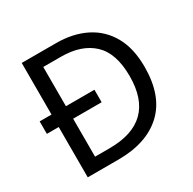

<svg xmlns="http://www.w3.org/2000/svg" viewBox="-157 -876 1044 1038"><g transform="rotate(-30 365.0 -357.0)"><path d="M317 -714Q424 -714 503 -674Q582 -634 625.5 -556.5Q669 -479 669 -364Q669 -183 570.5 -91.5Q472 0 295 0H104V-314H30V-392H104V-714ZM304 -637H194V-392H372V-314H194V-77H284Q574 -77 574 -361Q574 -504 503 -570.5Q432 -637 304 -637Z"/></g></svg>

Font: Noto Sans Hanunoo
Style: Regular
Weight: 400
Designer: Monotype Design Team
Foundry: Monotype Imaging Inc.
Version: Version 2.003; ttfautohint (v1.8.4.7-5d5b)